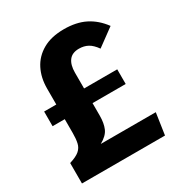

<svg xmlns="http://www.w3.org/2000/svg" viewBox="-163 -809 877 928"><g transform="rotate(-30 275.5 -345.0)"><path d="M324.1 -689.6Q392.8 -689.6 442.1 -664.9Q491.4 -640.2 528 -590.4L431.2 -519.5Q411 -548.1 389.5 -559.9Q367.9 -571.6 339.9 -571.6Q301.9 -571.6 283.9 -547.7Q265.9 -523.7 265.9 -480.9V-240.7Q265.9 -199.2 253.6 -170.5Q241.3 -141.8 201.8 -120H508.7L490.9 0H27.5V-114.1Q65.9 -125.8 83.4 -141Q100.9 -156.1 105.8 -178.7Q110.8 -201.4 110.8 -233V-481.8Q110.8 -542 134.7 -588.7Q158.5 -635.4 206.1 -662.5Q253.7 -689.6 324.1 -689.6ZM42.9 -392.6H450.9V-310.8H42.9Z"/></g></svg>

Font: Fira Sans Variable
Style: Regular
Weight: 400
Designer: Carrois Corporate & Edenspiekermann AG
Foundry: Carrois Corporate GbR & Edenspiekermann AG
Version: Version 4.202